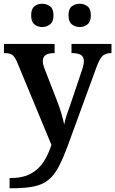

<svg xmlns="http://www.w3.org/2000/svg" viewBox="-20 -770 614 1023"><path d="M31 179Q100 179 143 156Q186 133 212 92.5Q238 52 254 2L72 -437Q59 -468 45.5 -477.5Q32 -487 5 -487H1V-536H271V-487H268Q208 -487 208 -445Q208 -428 217 -405L283 -235Q296 -203 307 -165.5Q318 -128 322 -106Q327 -132 335.5 -158Q344 -184 353 -207L417 -397Q421 -408 424 -421.5Q427 -435 427 -444Q427 -467 411.5 -477Q396 -487 365 -487H361V-536H574V-487H570Q542 -487 526 -471.5Q510 -456 494 -412L343 1Q317 72 293.5 117Q270 162 239.5 187.5Q209 213 162.5 223Q116 233 45 233H31ZM405 -626Q381 -626 363 -640Q345 -654 345 -688Q345 -723 363 -736.5Q381 -750 405 -750Q428 -750 446 -736.5Q464 -723 464 -688Q464 -654 446 -640Q428 -626 405 -626ZM205 -626Q181 -626 163.5 -640Q146 -654 146 -688Q146 -723 163.5 -736.5Q181 -750 205 -750Q228 -750 246.5 -736.5Q265 -723 265 -688Q265 -654 246.5 -640Q228 -626 205 -626Z"/></svg>

Font: Noto Serif Telugu SemiBold
Style: Regular
Weight: 600
Designer: Jelle Bosma - Monotype Design Team
Foundry: Monotype Imaging Inc.
Version: Version 2.005; ttfautohint (v1.8.4.7-5d5b)